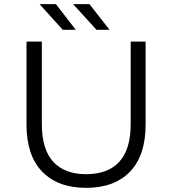

<svg xmlns="http://www.w3.org/2000/svg" viewBox="-20 -901 832 927"><path d="M108 -299V-700H182V-302Q182 -180 237 -120Q292 -60 396 -60Q501 -60 556 -120Q611 -180 611 -302V-700H683V-299Q683 -150 607.5 -72Q532 6 396 6Q260 6 184 -72Q108 -150 108 -299ZM171 -881H250L346 -757H283ZM333 -881H412L509 -757H446Z"/></svg>

Font: Idrija
Style: Regular
Weight: 400
Designer: Julieta Ulanovsky
Foundry: Julieta Ulanovsky
Version: Version 7.200